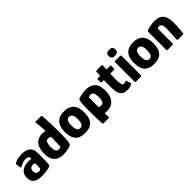

<svg xmlns="http://www.w3.org/2000/svg" viewBox="203 -1835 3089 3089"><g transform="rotate(-45 1747.5 -290.5)"><path d="M230 7Q178 7 132.5 -4.5Q87 -16 58.5 -49.5Q30 -83 30 -147Q30 -200 50.5 -233.5Q71 -267 102.5 -285Q134 -303 167 -309.5Q200 -316 225 -316Q243 -316 259.5 -315Q276 -314 292 -312Q300 -309 300 -322Q300 -352 280 -364Q260 -376 227 -376Q190 -376 155 -360.5Q120 -345 96 -334Q83 -328 79 -330Q75 -332 73 -345L63 -407Q61 -422 63 -427Q65 -432 76 -439Q102 -455 143.5 -466Q185 -477 230 -477Q299 -477 340.5 -461.5Q382 -446 403 -419.5Q424 -393 431 -359.5Q438 -326 438 -290Q438 -250 437.5 -210Q437 -170 435.5 -130Q434 -90 430 -50Q427 -37 423.5 -31.5Q420 -26 408 -20Q395 -13 370.5 -8Q346 -3 318.5 0.5Q291 4 267 5.5Q243 7 230 7ZM238 -80Q246 -80 254 -81Q262 -82 269 -85Q276 -88 280.5 -92.5Q285 -97 286 -104Q288 -127 290 -152Q292 -177 290 -202Q290 -212 282 -218Q273 -226 258 -226.5Q243 -227 238 -227Q230 -227 219 -224Q208 -221 197.5 -213Q187 -205 180.5 -189Q174 -173 174 -147Q174 -129 181 -113.5Q188 -98 202 -89Q216 -80 238 -80Z M501 -229Q503 -305 521.5 -353Q540 -401 570 -428Q600 -455 636.5 -465.5Q673 -476 710 -476Q721 -476 736 -473Q751 -470 760 -468Q765 -467 769.5 -468Q774 -469 774 -477Q774 -495 773.5 -513.5Q773 -532 771.5 -550Q770 -568 768 -586.5Q766 -605 764 -623.5Q762 -642 760 -660Q757 -680 761 -683.5Q765 -687 776 -687H886Q894 -687 899 -685.5Q904 -684 905 -676Q909 -639 912.5 -584.5Q916 -530 918 -466Q920 -402 920.5 -337.5Q921 -273 919.5 -215Q918 -157 914.5 -114Q911 -71 904 -52Q900 -39 894 -32.5Q888 -26 864 -18Q846 -11 804 -2.5Q762 6 710 6Q671 6 638.5 -2.5Q606 -11 581 -28Q541 -55 520.5 -105Q500 -155 501 -229ZM651 -228Q650 -158 668 -132Q686 -106 714 -106Q723 -106 731.5 -107Q740 -108 747.5 -110Q755 -112 761 -114Q763 -116 764 -118.5Q765 -121 765 -126Q766 -147 767 -167.5Q768 -188 768.5 -208.5Q769 -229 770 -249.5Q771 -270 771.5 -290.5Q772 -311 772 -332Q772 -338 771 -340Q770 -342 766 -343Q756 -347 742.5 -350.5Q729 -354 719 -354Q709 -354 697 -349.5Q685 -345 675 -332.5Q665 -320 658.5 -295Q652 -270 651 -228Z M1206 8Q1117 8 1068.5 -24.5Q1020 -57 1001.5 -113Q983 -169 983 -239Q983 -308 1004 -362.5Q1025 -417 1073.5 -448.5Q1122 -480 1206 -480Q1290 -480 1338.5 -448.5Q1387 -417 1408 -362.5Q1429 -308 1429 -239Q1429 -170 1410.5 -114Q1392 -58 1343.5 -25Q1295 8 1206 8ZM1204 -103Q1245 -103 1261.5 -137.5Q1278 -172 1278 -235Q1278 -297 1260 -329Q1242 -361 1204 -361Q1167 -361 1149 -329Q1131 -297 1131 -235Q1131 -171 1147.5 -137Q1164 -103 1204 -103Z M1508 96Q1504 67 1501.5 -9Q1499 -85 1499 -212Q1499 -244 1500 -286Q1501 -328 1504 -366.5Q1507 -405 1512 -424Q1515 -436 1521.5 -443Q1528 -450 1552 -458Q1569 -464 1611 -472.5Q1653 -481 1705 -481Q1804 -481 1860.5 -424.5Q1917 -368 1917 -247Q1917 -197 1908.5 -158.5Q1900 -120 1884.5 -92Q1869 -64 1849.5 -45Q1830 -26 1807 -14Q1789 -5 1765 0.5Q1741 6 1717 7.5Q1693 9 1672 7Q1662 6 1657 5Q1652 4 1651 12Q1651 19 1651 33.5Q1651 48 1652 61.5Q1653 75 1653 79Q1655 95 1654.5 100.5Q1654 106 1637 106H1528Q1519 106 1514 104.5Q1509 103 1508 96ZM1650 -144Q1650 -138 1651 -135.5Q1652 -133 1656 -132Q1667 -128 1680.5 -125Q1694 -122 1704 -122Q1714 -122 1725 -126.5Q1736 -131 1746 -143.5Q1756 -156 1762 -181Q1768 -206 1768 -248Q1768 -318 1749.5 -343.5Q1731 -369 1704 -369Q1690 -369 1677.5 -367Q1665 -365 1657 -361Q1655 -360 1654 -357Q1653 -354 1653 -349Q1652 -329 1651.5 -308.5Q1651 -288 1651 -267.5Q1651 -247 1650.5 -226Q1650 -205 1650 -184.5Q1650 -164 1650 -144Z M2177 0Q2107 0 2072.5 -29Q2038 -58 2027 -110Q2019 -152 2018 -195.5Q2017 -239 2017 -282Q2017 -310 2017.5 -329Q2018 -348 2019 -373Q2019 -383 2010 -383H1972Q1963 -383 1960 -385Q1957 -387 1957 -399V-455Q1957 -469 1960 -470.5Q1963 -472 1975 -472H2014Q2022 -472 2023 -476.5Q2024 -481 2025 -491L2029 -562Q2029 -576 2043 -576H2157Q2163 -576 2168.5 -572Q2174 -568 2173 -562L2168 -490Q2167 -477 2168.5 -474.5Q2170 -472 2176 -472H2249Q2261 -472 2263 -469.5Q2265 -467 2265 -453V-400Q2265 -389 2261.5 -386Q2258 -383 2247 -383H2175Q2168 -383 2165.5 -379.5Q2163 -376 2163 -368Q2162 -345 2161.5 -320.5Q2161 -296 2160 -270Q2160 -237 2162 -203.5Q2164 -170 2171 -140Q2176 -124 2185.5 -117.5Q2195 -111 2207 -111Q2218 -111 2228.5 -114.5Q2239 -118 2245 -120Q2258 -128 2261.5 -125Q2265 -122 2269 -111L2289 -42Q2293 -34 2286 -28Q2279 -22 2259 -14Q2247 -10 2233.5 -6.5Q2220 -3 2206 -1.5Q2192 0 2177 0Z M2498 -601Q2498 -567 2483 -549.5Q2468 -532 2422 -532Q2378 -532 2361.5 -549.5Q2345 -567 2345 -601Q2345 -630 2361.5 -648.5Q2378 -667 2422 -667Q2471 -667 2484.5 -648.5Q2498 -630 2498 -601ZM2495 -14Q2495 0 2480 0H2363Q2349 0 2349 -14V-458Q2349 -472 2363 -472H2480Q2495 -472 2495 -458Z M2778 8Q2689 8 2640.5 -24.5Q2592 -57 2573.5 -113Q2555 -169 2555 -239Q2555 -308 2576 -362.5Q2597 -417 2645.5 -448.5Q2694 -480 2778 -480Q2862 -480 2910.5 -448.5Q2959 -417 2980 -362.5Q3001 -308 3001 -239Q3001 -170 2982.5 -114Q2964 -58 2915.5 -25Q2867 8 2778 8ZM2776 -103Q2817 -103 2833.5 -137.5Q2850 -172 2850 -235Q2850 -297 2832 -329Q2814 -361 2776 -361Q2739 -361 2721 -329Q2703 -297 2703 -235Q2703 -171 2719.5 -137Q2736 -103 2776 -103Z M3088 0Q3071 0 3071 -15Q3071 -118 3071 -220.5Q3071 -323 3071 -426Q3071 -438 3079 -443Q3087 -448 3110 -456Q3122 -460 3148 -465.5Q3174 -471 3204 -475.5Q3234 -480 3258 -480Q3343 -480 3388 -448.5Q3433 -417 3450 -365.5Q3467 -314 3467 -252Q3467 -217 3465.5 -178.5Q3464 -140 3461 -101.5Q3458 -63 3454 -28Q3452 -7 3447.5 -3.5Q3443 0 3427 0H3333Q3317 0 3311.5 -4Q3306 -8 3307 -21Q3307 -25 3309 -53Q3311 -81 3313 -119.5Q3315 -158 3316.5 -194Q3318 -230 3318 -250Q3318 -301 3310 -325.5Q3302 -350 3288 -357.5Q3274 -365 3254 -365Q3247 -365 3242.5 -365Q3238 -365 3234 -364Q3224 -363 3220.5 -356Q3217 -349 3217 -332Q3217 -294 3217 -241.5Q3217 -189 3217 -131Q3217 -73 3217 -15Q3217 0 3205 0Z"/></g></svg>

Font: Glory ExtraBold
Style: Regular
Weight: 800
Designer: Robert Leuschke
Foundry: Robert Leuschke
Version: Version 1.011